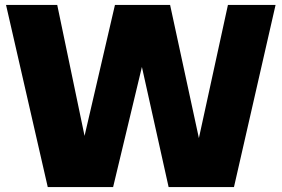

<svg xmlns="http://www.w3.org/2000/svg" viewBox="-20 -760 1144 780"><path d="M174 0 4.5 -740H212.5L323.5 -208L447 -740H671L788 -199L906 -740H1099.5L930.5 0H665L556.5 -488L439.5 0Z"/></svg>

Font: Encode Sans SemiCondensed SemiCondensed Black
Style: Regular
Weight: 900
Width: 4
Designer: Multiple Designers
Foundry: Impallari Type
Version: Version 3.000; ttfautohint (v1.8.3) -l 8 -r 50 -G 200 -x 14 